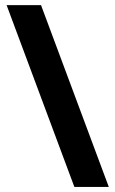

<svg xmlns="http://www.w3.org/2000/svg" viewBox="-20 -734 453 754"><path d="M5.9 -713.9 272 0H407.2L141.1 -713.9Z"/></svg>

Font: Sahel
Style: Bold
Weight: 700
Foundry: Saber Rastikerdar (saber.rastikerdar@gmail.com)
Version: Version 3.4.0